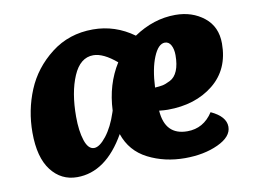

<svg xmlns="http://www.w3.org/2000/svg" viewBox="-60 -568 874 663"><g transform="rotate(-10 376.5 -236.5)"><path d="M653 -131Q705 -107 705 -71Q705 -36 655.5 -13Q606 10 539 10Q468 10 410 -19.5Q352 -49 331 -111Q262 10 161 10Q105 10 70 -35.5Q35 -81 35 -168Q35 -246 64 -316Q93 -386 155.5 -434.5Q218 -483 302 -483Q380 -483 445 -436Q515 -483 591 -483Q650 -483 691.5 -450Q733 -417 733 -358Q733 -267 669.5 -216Q606 -165 509 -165Q497 -165 479 -167Q485 -80 563 -80Q620 -80 653 -131ZM319 -189 321 -195Q325 -286 369 -356Q323 -395 288 -395Q242 -395 217.5 -338Q193 -281 193 -196Q193 -146 204 -112.5Q215 -79 236 -79Q255 -79 279 -109.5Q303 -140 319 -189ZM568 -346Q568 -367 560.5 -381Q553 -395 539 -395Q516 -395 499 -354Q482 -313 479 -248Q495 -249 505.5 -251Q516 -253 533 -261.5Q550 -270 559 -291.5Q568 -313 568 -346Z"/></g></svg>

Font: Overlock Black
Style: Italic
Weight: 900
Designer: Dario Muhafara
Foundry: Dario Manuel Muhafara
Version: Version 1.002